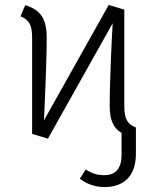

<svg xmlns="http://www.w3.org/2000/svg" viewBox="-20 -552 633 777"><path d="M483 -123V-513L420 -532L158 -65C160 -110 169 -297 169 -398C169 -474 146 -512 82 -531L63 -486C97 -472 110 -453 110 -399V-10L174 9L436 -458C433 -413 424 -226 424 -125C424 -68 437 -35 472 -14V74C472 136 442 157 402 157C369 157 348 147 327 134L303 171C325 188 357 205 404 205C480 205 530 161 530 71V-36C497 -49 483 -69 483 -123Z"/></svg>

Font: FiraGO Light
Style: Regular
Weight: 300
Designer: bBox Type
Foundry: bBox Type GmbH
Version: Version 1.001;PS 001.001;hotconv 1.0.88;makeotf.lib2.5.64775